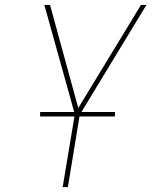

<svg xmlns="http://www.w3.org/2000/svg" viewBox="-20 -755 640 775"><path d="M233 0 282 -294 159 -735H182L296 -319L549 -735H571L302 -292L254 0ZM444 -285H142V-303H444Z"/></svg>

Font: Iosevka SS04 Th Ex Obl
Style: Regular
Weight: 100
Width: 7
Italic angle: -9°
Monospace: yes
Designer: Belleve Invis
Foundry: Belleve Invis
Version: Version 19.0.0; ttfautohint (v1.8.4)